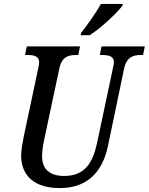

<svg xmlns="http://www.w3.org/2000/svg" viewBox="-20 -951 760 981"><path d="M392 -771H438C495 -807 575 -882 605 -921L608 -931H496C468 -882 427 -824 395 -784ZM286 10C425 10 504 -71 532 -207L614 -600C627 -661 662 -670 700 -670H711L720 -714H499L490 -670H500C536 -670 562 -664 562 -633C562 -626 560 -614 557 -603L476 -221C455 -123 416 -52 308 -52C235 -52 195 -86 195 -153C195 -180 200 -212 208 -248L283 -600C295 -661 330 -670 368 -670H380L389 -714H117L108 -670H119C154 -670 180 -664 180 -633C180 -626 178 -616 175 -600L101 -252C96 -228 88 -181 88 -157C88 -51 158 10 286 10Z"/></svg>

Font: Noto Serif Condensed Medium
Style: Italic
Weight: 500
Width: 3
Italic angle: -12°
Designer: Monotype Design Team
Foundry: Monotype Imaging Inc.
Version: Version 2.013